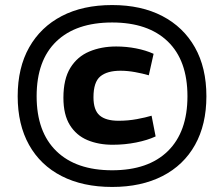

<svg xmlns="http://www.w3.org/2000/svg" viewBox="-20 -730 887 760"><path d="M424 -710Q539 -710 622.5 -666.5Q706 -623 751.5 -542.5Q797 -462 797 -349Q797 -237 752 -156.5Q707 -76 623 -33Q539 10 424 10Q308 10 224 -33Q140 -76 95 -156.5Q50 -237 50 -349Q50 -462 95.5 -542.5Q141 -623 224.5 -666.5Q308 -710 424 -710ZM424 -56Q567 -56 644.5 -132Q722 -208 722 -349Q722 -491 644 -566Q566 -641 424 -641Q281 -641 203 -566Q125 -491 125 -349Q125 -208 203 -132Q281 -56 424 -56ZM231 -343Q231 -417 258.5 -461.5Q286 -506 333.5 -526Q381 -546 440 -546Q480 -546 518.5 -538.5Q557 -531 588 -517L569 -432Q545 -439 515 -444.5Q485 -450 457 -450Q404 -450 377 -427.5Q350 -405 350 -345Q350 -294 374.5 -273Q399 -252 449 -252Q487 -252 522 -258.5Q557 -265 580 -272L596 -190Q564 -175 519 -166Q474 -157 426 -157Q370 -157 326 -175.5Q282 -194 256.5 -235Q231 -276 231 -343Z"/></svg>

Font: Georama Extended
Style: Bold
Weight: 700
Width: 7
Designer: Jean-Baptiste Levee
Foundry: Production Type
Version: Version 1.000